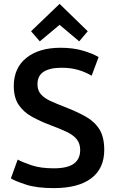

<svg xmlns="http://www.w3.org/2000/svg" viewBox="-20 -955 595 989"><path d="M257 14Q169 14 114 -4Q59 -22 36 -36L71 -133Q97 -119 143 -103.5Q189 -88 257 -88Q328 -88 360.5 -112Q393 -136 393 -182Q393 -216 375 -238Q357 -260 322 -276.5Q287 -293 238 -311Q188 -330 145 -353.5Q102 -377 76.5 -414.5Q51 -452 51 -512Q51 -605 116 -657Q181 -709 292 -709Q357 -709 407.5 -694Q458 -679 488 -661L452 -565Q422 -583 384 -594.5Q346 -606 297 -606Q237 -606 205 -585.5Q173 -565 173 -521Q173 -489 191 -469Q209 -449 239.5 -435Q270 -421 309 -406Q374 -381 420.5 -355Q467 -329 492 -289Q517 -249 517 -183Q517 -87 450 -36.5Q383 14 257 14ZM185 -742 140 -794 287 -935 432 -794 388 -742 287 -827Z"/></svg>

Font: Ubuntu Sans SemiBold
Style: Regular
Weight: 600
Designer: Dalton Maag Ltd
Foundry: Dalton Maag Ltd
Version: Version 1.006; ttfautohint (v1.8.4.7-5d5b)